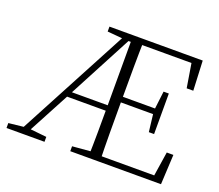

<svg xmlns="http://www.w3.org/2000/svg" viewBox="-120 -894 1215 1064"><g transform="rotate(20 487.5 -361.5)"><path d="M492 0H561C558 -110 558 -221 558 -357V-377C558 -502 558 -614 561 -723H495V-293C495 -205 495 -102 492 0ZM11 0H235V-29L129 -40H112L11 -29ZM760 -248H791V-487H760L747 -379V-358ZM874 -548H913L905 -723H527V-689H851ZM527 0H922L931 -176H892L870 -33H527ZM355 -694 469 -684H527V-723H355ZM387 0H527V-40H517L387 -29ZM78 0H119L275 -293L502 -723H462ZM253 -278H527V-310H255ZM527 -350H765V-383H527Z"/></g></svg>

Font: Source Han Serif TW VF
Style: Regular
Weight: 250
Designer: Ryoko NISHIZUKA 西塚涼子 (kana & ideographs); Frank Grießhammer (Latin, Greek & Cyrillic); Wenlong ZHANG 张文龙 (bopomofo); San
Foundry: Adobe
Version: Version 2.002;hotconv 1.1.0;makeotfexe 2.6.0